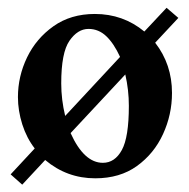

<svg xmlns="http://www.w3.org/2000/svg" viewBox="-20 -453 493 502"><path d="M446.3 -406.2 385.7 -341.3Q429.7 -284.7 429.7 -210Q429.7 -153.3 406.2 -102.3Q382.8 -51.3 338.1 -19Q293.5 13.2 229 13.2Q154.8 13.2 98.1 -34.7L38.1 29.8L7.8 2.9L70.8 -64.9Q49.8 -91.8 38.3 -127.7Q26.9 -163.6 26.9 -199.2Q26.9 -253.4 50.8 -303Q74.7 -352.5 119.9 -384.5Q165 -416.5 228 -416.5Q301.8 -416.5 357.4 -370.6L415.5 -432.6ZM293.9 -304.2Q277.8 -339.4 257.8 -358.4Q237.8 -377.4 211.4 -377.4Q183.1 -377.4 161.6 -346.4Q140.1 -315.4 140.1 -234.9Q140.1 -192.4 150.4 -149.9ZM316.9 -176.3Q316.9 -217.8 307.6 -258.3L164.6 -105Q199.7 -27.3 249 -27.3Q280.3 -27.3 298.6 -60.8Q316.9 -94.2 316.9 -176.3Z"/></svg>

Font: Scheherazade New SemiBold
Style: Regular
Weight: 600
Designer: SIL International
Foundry: SIL International
Version: Version 4.000